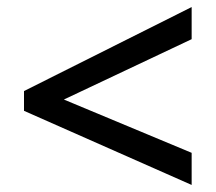

<svg xmlns="http://www.w3.org/2000/svg" viewBox="-20 -634 612 544"><path d="M523 -110V-201L161 -352L523 -523V-614L48 -376V-320Z"/></svg>

Font: Noto Sans Balinese Medium
Style: Regular
Weight: 500
Designer: Aditya Bayu, David Williams
Foundry: David Williams
Version: Version 2.005